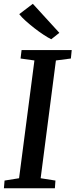

<svg xmlns="http://www.w3.org/2000/svg" viewBox="-20 -1012 406 1032"><path d="M1 0 4.5 -41.5 82.5 -54 165 -687 90.5 -697.5 96 -743H365.5L361 -697.5L280.5 -687L198.5 -54L278 -41.5L275 0ZM255.5 -801Q238 -809.5 213.8 -825.5Q189.5 -841.5 164.2 -861.2Q139 -881 117.2 -900.5Q95.5 -920 83.5 -936L156.5 -991.5L299 -835.5Z"/></svg>

Font: Merriweather Light 18pt Medium
Style: Italic
Weight: 500
Italic angle: -7.8°
Version: Version 2.101